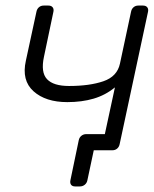

<svg xmlns="http://www.w3.org/2000/svg" viewBox="-20 -540 553 690"><path d="M267 130H250Q240 130 235.5 124Q231 118 233 108L263 -36Q265 -46 272.5 -52Q280 -58 290 -58H400L375 0H317L294 108Q292 118 284.5 124Q277 130 267 130ZM367 0Q357 0 352 -6Q347 -12 349 -22L393 -226Q359 -198 316.5 -185.5Q274 -173 222 -173Q144 -173 100.5 -212Q57 -251 73 -322L111 -498Q113 -508 120 -514Q127 -520 137 -520H154Q164 -520 169 -514Q174 -508 172 -498L138 -336Q126 -280 149 -255.5Q172 -231 228 -231Q302 -231 351.5 -248Q401 -265 411 -311L451 -498Q453 -508 460 -514Q467 -520 477 -520H494Q504 -520 509 -514Q514 -508 512 -498L410 -22Q408 -12 401 -6Q394 0 384 0Z"/></svg>

Font: Rubik Light
Style: Italic
Weight: 300
Italic angle: -12°
Designer: Hubert and Fischer
Foundry: Hubert and Fischer
Version: Version 2.300;gftools[0.9.30]